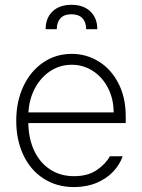

<svg xmlns="http://www.w3.org/2000/svg" viewBox="-20 -760 585 791"><path d="M46.9 -262.7Q46.9 -341.3 76.2 -404.1Q105.5 -466.8 157.7 -502.4Q210 -538.1 275.4 -538.1Q335.4 -538.1 386.2 -507.1Q437 -476.1 467.5 -417.5Q498 -358.9 498 -280.3V-252.9H96.7Q97.7 -189 120.8 -139.4Q144 -89.8 186.3 -62Q228.5 -34.2 285.2 -34.2Q341.3 -34.2 378.2 -59.1Q415 -84 432.6 -116.2H485.4Q473.6 -82 446.3 -53Q418.9 -23.9 377.7 -6.6Q336.4 10.7 285.2 10.7Q213.9 10.7 159.7 -24.2Q105.5 -59.1 76.2 -121.3Q46.9 -183.6 46.9 -262.7ZM448.2 -296.9Q448.2 -351.6 425.5 -396.5Q402.8 -441.4 363.3 -467.3Q323.7 -493.2 275.4 -493.2Q227.1 -493.2 187.5 -467.3Q147.9 -441.4 124 -396.5Q100.1 -351.6 97.2 -296.9ZM274.4 -740.2Q323.7 -740.2 352.3 -712.9Q380.9 -685.5 380.9 -639.6H335Q335 -668.5 319.6 -684.8Q304.2 -701.2 274.4 -701.2Q244.1 -701.2 229 -684.6Q213.9 -668 213.9 -639.6H168Q168 -685.5 196.5 -712.9Q225.1 -740.2 274.4 -740.2Z"/></svg>

Font: Pretendard GOV ExtraLight
Style: Regular
Weight: 200
Designer: Base glyphs from Inter by Rasmus Andersson; Hangeul glyphs from Noto Sans CJK(Source Han Sans) by Jang Soo-young and Kan
Foundry: Kil Hyung-jin
Version: Version 1.309